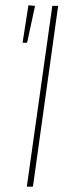

<svg xmlns="http://www.w3.org/2000/svg" viewBox="-20 -703 280 723"><path d="M199 -681 104 0H81L177 -681ZM87 -683 112 -681 82 -542H65Z"/></svg>

Font: Fira Sans Extra Condensed Thin
Style: Italic
Weight: 250
Width: 3
Italic angle: -8°
Designer: Carrois Corporate & Edenspiekermann AG
Foundry: Carrois Corporate GbR & Edenspiekermann AG
Version: Version 4.203